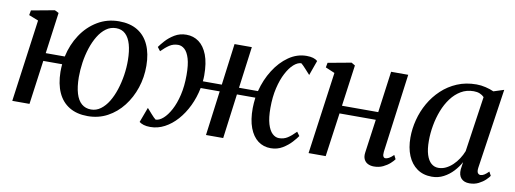

<svg xmlns="http://www.w3.org/2000/svg" viewBox="-50 -808 2904 1082"><g transform="rotate(10 1402.0 -267.5)"><path d="M184 -297.5H293Q308 -367 345.2 -423.5Q382.5 -480 437.8 -513Q493 -546 560.5 -546Q623.5 -546 666.5 -520Q709.5 -494 732 -444.5Q754.5 -395 755 -325.5Q755.5 -259.5 735.5 -199.2Q715.5 -139 678.5 -91.5Q641.5 -44 590.5 -16.5Q539.5 11 477.5 11Q415.5 11 372.5 -15Q329.5 -41 307.2 -90Q285 -139 284 -208.5Q284 -219.5 284.5 -230.5Q285 -241.5 286 -252H178L143.5 0H45L109.5 -471L55 -492.5L60 -520L193 -544.5L216 -533ZM551 -505Q519 -505 493.5 -486.2Q468 -467.5 448.8 -435.8Q429.5 -404 416.5 -364Q403.5 -324 397.2 -281Q391 -238 391 -197Q391.5 -141 402.8 -103.8Q414 -66.5 436 -47.8Q458 -29 490 -29Q520 -29 545 -47.5Q570 -66 589 -97.2Q608 -128.5 621 -168.5Q634 -208.5 640.8 -252.2Q647.5 -296 647 -338.5Q646.5 -391 636 -428Q625.5 -465 604.5 -485Q583.5 -505 551 -505Z M836 10Q813.5 10 798.2 5.2Q783 0.5 772.5 -7.5L804.5 -93.5Q807.5 -90.5 814.8 -82Q822 -73.5 830.8 -63.8Q839.5 -54 847.2 -46.2Q855 -38.5 859 -36Q879.5 -36.5 901.8 -56Q924 -75.5 943.5 -111.8Q963 -148 975 -199Q987 -250 987 -313.5Q987 -372 976.5 -407Q966 -442 948.8 -457.5Q931.5 -473 911.5 -473Q884 -473 862.2 -458.8Q840.5 -444.5 816.5 -420L800 -441.5Q809.5 -455.5 830 -478.5Q850.5 -501.5 880.2 -519.5Q910 -537.5 947.5 -537.5Q988 -537.5 1019 -514.8Q1050 -492 1067.8 -446Q1085.5 -400 1085.5 -329Q1085.5 -320.5 1085 -311.5Q1084.5 -302.5 1083.5 -295H1192L1223 -532.5H1322L1290.5 -294.5H1399Q1416 -361.5 1450.8 -416.5Q1485.5 -471.5 1533 -504.5Q1580.5 -537.5 1635 -537.5Q1657 -537.5 1672.2 -533Q1687.5 -528.5 1698 -519.5L1667.5 -434Q1664 -437.5 1656.8 -445.8Q1649.5 -454 1640.5 -463.8Q1631.5 -473.5 1624 -481.2Q1616.5 -489 1612.5 -491.5Q1591.5 -491 1569.2 -471.2Q1547 -451.5 1527.8 -415Q1508.5 -378.5 1496.5 -327.5Q1484.5 -276.5 1484.5 -213.5Q1484.5 -157.5 1495 -122.2Q1505.5 -87 1523 -70.5Q1540.5 -54 1561 -54Q1588 -54 1609.5 -67.5Q1631 -81 1656.5 -107.5L1672.5 -85.5Q1663.5 -72 1643 -49.2Q1622.5 -26.5 1592.5 -8.2Q1562.5 10 1524.5 10Q1483.5 10 1452.2 -13.2Q1421 -36.5 1403.5 -82.5Q1386 -128.5 1386.5 -195.5Q1386.5 -209.5 1387.8 -224.2Q1389 -239 1391 -255.5H1285.5L1252 0H1153.5L1187 -255.5H1078Q1067 -200 1043.8 -151.8Q1020.5 -103.5 988.2 -67.2Q956 -31 917.2 -10.5Q878.5 10 836 10Z M2157 -80.5Q2155 -62 2159.5 -54.2Q2164 -46.5 2171 -46.5Q2180 -46.5 2191.5 -52.5Q2203 -58.5 2218 -73.5L2229.5 -51Q2222.5 -40.5 2206.5 -26Q2190.5 -11.5 2167.5 -0.5Q2144.5 10.5 2115.5 10.5Q2096.5 10.5 2081.5 3.2Q2066.5 -4 2058.8 -19.5Q2051 -35 2054.5 -59.5L2081 -250.5H1873.5L1838.5 0H1740.5L1805.5 -470L1752.5 -492.5L1757.5 -519.5L1891 -544L1912 -531.5L1879.5 -295.5H2087L2119 -532H2217Z M2697 -86Q2694 -63.5 2700 -55Q2706 -46.5 2716 -46.5Q2725.5 -46.5 2736.8 -53.2Q2748 -60 2762 -74.5L2774 -52Q2768.5 -43 2753 -28Q2737.5 -13 2714.2 -1.2Q2691 10.5 2662 10.5Q2631.5 10.5 2615 -7.2Q2598.5 -25 2601 -59L2607 -101Q2592 -73 2568.5 -47.5Q2545 -22 2514.2 -5.8Q2483.5 10.5 2447 10.5Q2397.5 10.5 2362.5 -14.2Q2327.5 -39 2309 -83.2Q2290.5 -127.5 2290.5 -186.5Q2290.5 -237 2303.8 -288.2Q2317 -339.5 2343.2 -385.5Q2369.5 -431.5 2407.8 -467.5Q2446 -503.5 2495.8 -524.5Q2545.5 -545.5 2606 -545.5Q2632 -545.5 2658.2 -539.2Q2684.5 -533 2705.5 -523.5L2764.5 -542.5ZM2657 -482Q2647 -492.5 2632 -498.8Q2617 -505 2597 -505Q2556.5 -505 2524.5 -486Q2492.5 -467 2468.2 -434.5Q2444 -402 2428 -360.8Q2412 -319.5 2404 -274.5Q2396 -229.5 2396 -186.5Q2396 -138 2406 -106.8Q2416 -75.5 2433.8 -60.2Q2451.5 -45 2474.5 -45Q2497 -45 2517.2 -54.8Q2537.5 -64.5 2555.5 -81.5Q2573.5 -98.5 2587.5 -120Q2601.5 -141.5 2610.5 -164.5Z"/></g></svg>

Font: Merriweather 72pt
Style: Italic
Weight: 400
Italic angle: -7.8°
Version: Version 2.101